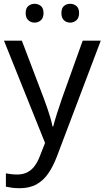

<svg xmlns="http://www.w3.org/2000/svg" viewBox="-20 -750 550 1010"><path d="M1 -536H95L211 -231Q221 -204 229.5 -179Q238 -154 245 -130.5Q252 -107 256 -85H260Q266 -110 279 -150.5Q292 -191 306 -232L415 -536H510L279 74Q260 124 234.5 161.5Q209 199 172.5 219.5Q136 240 84 240Q60 240 42 237.5Q24 235 11 232V162Q22 164 37.5 166Q53 168 70 168Q101 168 123.5 156.5Q146 145 162 123.5Q178 102 189 73L217 2ZM115 -681Q115 -707 129 -718.5Q143 -730 162 -730Q181 -730 195 -718.5Q209 -707 209 -681Q209 -656 195 -643.5Q181 -631 162 -631Q143 -631 129 -643.5Q115 -656 115 -681ZM303 -681Q303 -707 316.5 -718.5Q330 -730 349 -730Q368 -730 382 -718.5Q396 -707 396 -681Q396 -656 382 -643.5Q368 -631 349 -631Q330 -631 316.5 -643.5Q303 -656 303 -681Z"/></svg>

Font: Noto Sans Lao UI
Style: Regular
Weight: 400
Designer: Monotype Design Team
Foundry: Monotype Imaging Inc.
Version: Version 2.000